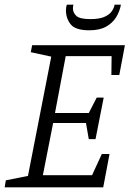

<svg xmlns="http://www.w3.org/2000/svg" viewBox="-26 -804 561 824"><path d="M-6 0 -1 -30 94 -49 194 -561 106 -580 112 -610H510L486 -482H452L453 -563H256L210 -319H355L389 -385H419L384 -207H355L343 -276H202L158 -52H369L411 -143H444L417 0ZM357 -674Q298 -674 277.5 -699.5Q257 -725 257 -760Q257 -766 258 -772.5Q259 -779 261 -784H289Q288 -780 287.5 -776Q287 -772 287 -768Q287 -749 302 -735.5Q317 -722 362 -722Q399 -722 420.5 -731Q442 -740 452.5 -754Q463 -768 466 -784H493Q488 -756 473 -731Q458 -706 430 -690Q402 -674 357 -674Z"/></svg>

Font: Manuale Light
Style: Italic
Weight: 300
Italic angle: -11°
Version: Version 1.002